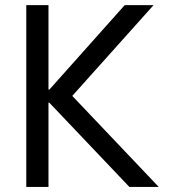

<svg xmlns="http://www.w3.org/2000/svg" viewBox="-20 -740 668 760"><path d="M84 -719.7H171.9V-385.7H175.8L473.6 -719.7H587.9L266.1 -360.4L608.4 0H492.2L174.8 -334H171.9V0H84Z"/></svg>

Font: Reddit Sans Vanilla
Style: Regular
Weight: 400
Designer: Stephen Hutchings
Foundry: Reddit
Version: Version 1.013